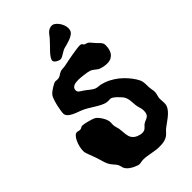

<svg xmlns="http://www.w3.org/2000/svg" viewBox="-284 -1013 1130 1130"><g transform="rotate(-45 280.5 -448.5)"><path d="M543 -219.2Q542 -205.6 538.1 -193.4Q534.2 -181.2 534.2 -168.9Q534.2 -163.1 535.2 -153.8Q536.1 -144.5 536.1 -133.8Q536.1 -115.2 527.3 -100.6Q518.6 -85.9 504.9 -73.2Q491.2 -60.5 474.4 -48.6Q457.5 -36.6 440.9 -23.9Q429.2 -14.6 421.4 -5.4Q413.6 3.9 403.3 11.2Q393.1 18.6 377.4 23.2Q361.8 27.8 334 27.8Q318.8 27.8 303 25.6Q287.1 23.4 271.5 20.5Q255.9 17.6 241.5 15.4Q227.1 13.2 214.8 13.2Q204.6 13.2 195.3 15.1Q186 17.1 176.8 17.1Q172.9 17.1 163.1 13.9Q153.3 10.7 142.1 5.1Q130.9 -0.5 119.6 -8.5Q108.4 -16.6 101.1 -26.9Q94.2 -36.1 92.5 -46.6Q90.8 -57.1 85.9 -66.9Q79.1 -79.1 68.1 -90.3Q57.1 -101.6 48.8 -117.2Q41.5 -131.3 36.1 -151.4Q30.8 -171.4 23.9 -190.9Q15.1 -216.8 6.6 -237.3Q-2 -257.8 -2 -272Q-2 -288.1 2.4 -306.4Q6.8 -324.7 14.2 -340.6Q21.5 -356.4 31 -366.7Q40.5 -377 50.8 -377Q56.2 -377 62 -375Q67.9 -373 74.2 -373Q82.5 -374 88.1 -377.9Q93.8 -381.8 100.1 -381.8Q106.4 -381.8 118.2 -379.6Q129.9 -377.4 142.3 -374Q154.8 -370.6 165.8 -367.2Q176.8 -363.8 182.1 -360.8Q189.9 -356.9 198.7 -347.2Q207.5 -337.4 214.8 -325.7Q222.2 -314 227.1 -301.3Q231.9 -288.6 231.9 -278.8Q231.9 -273.4 231.4 -267.8Q231 -262.2 231 -256.8Q231 -247.1 234.4 -237.1Q237.8 -227.1 240.2 -214.8Q242.2 -201.2 242.9 -189Q243.7 -176.8 245.1 -166.3Q246.6 -155.8 249.3 -146.5Q252 -137.2 258.8 -128.9Q268.6 -116.2 286.1 -108.6Q303.7 -101.1 320.8 -101.1Q331.5 -101.1 338.1 -104.5Q344.7 -107.9 349.6 -112.8Q354.5 -117.7 359.1 -122.8Q363.8 -127.9 370.1 -131.8Q379.9 -137.7 388.7 -140.9Q397.5 -144 404.3 -149.2Q411.1 -154.3 415 -163.1Q418.9 -171.9 418.9 -189Q418.9 -202.6 413.8 -218Q408.7 -233.4 407.2 -249Q405.8 -262.7 405.3 -272.2Q404.8 -281.7 403.6 -290.3Q402.3 -298.8 399.4 -307.4Q396.5 -315.9 389.2 -327.1Q387.2 -329.1 380.4 -337.2Q373.5 -345.2 364.5 -354Q355.5 -362.8 345.2 -369.9Q335 -377 326.2 -377Q322.3 -377 318.6 -376.5Q314.9 -376 311 -376Q295.4 -376 279.1 -382.8Q262.7 -389.6 245.6 -399.7Q228.5 -409.7 210.9 -420.9Q193.4 -432.1 175.8 -440.9Q161.1 -448.2 142.8 -454.6Q124.5 -460.9 108.4 -468.8Q92.3 -476.6 81.5 -487.1Q70.8 -497.6 70.8 -513.2Q70.8 -516.1 72 -524.9Q73.2 -533.7 75.2 -545.2Q77.1 -556.6 80.1 -570.1Q83 -583.5 86.9 -595.9Q90.8 -608.4 95 -618.7Q99.1 -628.9 104 -634.8Q110.8 -643.1 121.3 -650.9Q131.8 -658.7 142.1 -664.8Q152.3 -670.9 160.4 -674.6Q168.5 -678.2 170.9 -678.2Q175.3 -678.2 179.4 -677.5Q183.6 -676.8 188 -676.8Q197.3 -676.8 203.9 -679Q210.4 -681.2 215.6 -684.6Q220.7 -688 225.6 -691.2Q230.5 -694.3 236.8 -696.8Q245.1 -700.2 257.1 -700.4Q269 -700.7 280.8 -703.1Q294.4 -706.1 315.2 -710.2Q335.9 -714.4 357.2 -718Q378.4 -721.7 397 -724.1Q415.5 -726.6 424.8 -726.1Q429.7 -726.1 435.3 -723.6Q440.9 -721.2 443.8 -712.9Q450.2 -708.5 458.5 -706.5Q466.8 -704.6 472.2 -700.2Q479.5 -693.8 487.5 -683.6Q495.6 -673.3 502.9 -666Q510.3 -658.7 515.9 -653.1Q521.5 -647.5 525.1 -642.3Q528.8 -637.2 530.5 -631.6Q532.2 -626 532.2 -618.2Q532.2 -602.5 528.8 -587.9Q525.4 -573.2 517.3 -561.8Q509.3 -550.3 495.8 -543.2Q482.4 -536.1 461.9 -536.1Q449.7 -536.1 435.5 -538.8Q421.4 -541.5 410.2 -545.9Q404.3 -547.9 398.4 -552.2Q392.6 -556.6 386.7 -561.3Q380.9 -565.9 374.5 -570.3Q368.2 -574.7 360.8 -577.1Q353.5 -579.6 341.8 -581.8Q330.1 -584 317.6 -585.4Q305.2 -586.9 293.5 -587.9Q281.7 -588.9 273.9 -588.9Q263.7 -588.9 253.9 -587.6Q244.1 -586.4 236.6 -582.8Q229 -579.1 224.1 -572.8Q219.2 -566.4 219.2 -556.2Q219.2 -550.3 221.4 -545.9Q223.6 -541.5 227.8 -537.8Q231.9 -534.2 238.3 -530.3Q244.6 -526.4 252.9 -521Q260.3 -516.1 267.3 -510.3Q274.4 -504.4 281.5 -499Q288.6 -493.7 295.9 -488.8Q303.2 -483.9 311 -481Q320.3 -478 330.3 -477.3Q340.3 -476.6 348.1 -475.1Q377 -468.3 402.1 -455.3Q427.2 -442.4 448.7 -425.3Q470.2 -408.2 487.5 -388.4Q504.9 -368.7 518.1 -348.1Q524.4 -337.9 528.3 -329.8Q532.2 -321.8 534.2 -313.7Q536.1 -305.7 536.6 -296.4Q537.1 -287.1 537.1 -273.9Q537.1 -258.8 540 -244.6Q543 -230.5 543 -219.2ZM445.3 -827.1Q441.4 -815.4 428.7 -806.9Q416 -798.3 401.6 -793Q387.2 -787.6 374.8 -784.4Q362.3 -781.2 358.9 -780.3Q346.7 -777.8 336.9 -772.7Q327.1 -767.6 318.4 -762Q309.6 -756.3 301.8 -752.2Q293.9 -748 285.2 -748Q279.3 -748 272.5 -750.7Q265.6 -753.4 259.5 -757.3Q253.4 -761.2 249.3 -766.4Q245.1 -771.5 245.1 -776.4Q245.1 -784.2 251.5 -794.7Q257.8 -805.2 266.6 -815.4Q275.4 -825.7 283.9 -834.2Q292.5 -842.8 296.9 -847.2Q305.2 -856.4 313.2 -864.5Q321.3 -872.6 327.1 -879.4Q334 -886.7 339.6 -895Q345.2 -903.3 352.3 -909.9Q359.4 -916.5 368.4 -920.9Q377.4 -925.3 391.1 -925.3Q398.9 -925.3 408.9 -918.5Q418.9 -911.6 427.7 -900.1Q436.5 -888.7 442.4 -874Q448.2 -859.4 448.2 -844.2Q448.2 -834.5 445.3 -827.1Z"/></g></svg>

Font: Freckle Face
Style: Regular
Weight: 400
Designer: Astigmatic (AOETI)
Foundry: Astigmatic (AOETI)
Version: Version 1.000